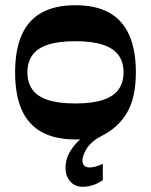

<svg xmlns="http://www.w3.org/2000/svg" viewBox="-20 -524 579 736"><path d="M268.7 10.6Q191.7 10.6 140.1 -17.7Q88.6 -46 63.3 -103Q37.9 -160 37.9 -246.7Q37.9 -333.4 63.6 -390.7Q89.3 -448.1 140.8 -476.1Q192.3 -504 268.7 -504Q346 -504 397.4 -476.1Q448.8 -448.1 474.8 -390.7Q500.8 -333.4 500.8 -246.7Q500.8 -150.3 467.4 -93Q434.1 -35.7 373.1 -5Q330.4 17 313.3 44.3Q296.1 71.6 296.1 92Q296.1 103.3 302.7 110.6Q309.4 117.9 324.1 117.9Q335.1 117.9 347.9 114.1Q360.8 110.3 374.1 103.9V166.7Q355.4 179.7 335.5 185.9Q315.7 192.1 297.7 192.1Q266.6 192.1 248.8 170.9Q231 149.7 231 120Q231 91.3 244.1 64.8Q257.3 38.3 287 10Q282.6 10.3 278.2 10.5Q273.7 10.6 268.7 10.6ZM85 -246.7Q85 -208.8 103.2 -182.1Q121.4 -155.3 161.9 -141.4Q202.3 -127.4 268.7 -127.4Q335 -127.4 375.9 -141.4Q416.7 -155.3 435.2 -182.1Q453.7 -208.8 453.7 -246.7Q453.7 -284.6 435.2 -311.3Q416.7 -338.1 375.9 -352Q335 -366 268.7 -366Q202.3 -366 161.9 -352Q121.4 -338.1 103.2 -311.3Q85 -284.6 85 -246.7Z"/></svg>

Font: Ojuju ExtraLight
Style: Regular
Weight: 200
Designer: Chisaokwu Joboson, Mirko Velimirovic
Foundry: Udi Foundry
Version: Version 1.000